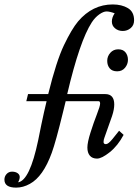

<svg xmlns="http://www.w3.org/2000/svg" viewBox="-124 -710 627 869"><path d="M455.1 -439.2Q455.1 -419.4 441.9 -403.3Q428.7 -387.2 406.2 -387.2Q383.8 -387.2 372.6 -400.6Q361.3 -414.1 361.3 -434.6Q361.3 -455.1 375.2 -470.9Q389.2 -486.8 411.1 -486.8Q433.1 -486.8 444.1 -472.9Q455.1 -459 455.1 -439.2ZM322.3 -252H173.3L161.1 -202.1Q128.4 -67.9 110.4 -18.6Q71.3 89.4 11.2 122.1Q-19.5 139.2 -50.8 139.2Q-104 139.2 -104 103Q-104 88.4 -94.2 77.6Q-84.5 66.9 -69.3 66.9Q-54.2 66.9 -44.4 73.7Q-34.7 80.6 -34.7 91.1Q-34.7 101.6 -42 115.2Q10.7 106.9 48.8 -75.2Q54.7 -104.5 62.7 -144Q70.8 -183.6 75.2 -202.1L86.9 -252H-4.9L2.9 -284.2H94.2Q130.9 -433.1 165.5 -505.6Q200.2 -578.1 229.5 -613.3Q294.9 -689.9 386.2 -689.9Q426.8 -689.9 454.8 -673.3Q482.9 -656.7 482.9 -618.2Q482.9 -595.7 467.5 -582.8Q452.1 -569.8 431.6 -569.8Q411.1 -569.8 396.7 -581.8Q382.3 -593.8 382.3 -612.5Q382.3 -631.3 395 -649.9Q372.1 -658.2 358.2 -658.2Q344.2 -658.2 325.2 -644.8Q306.2 -631.3 291.5 -608.9Q236.8 -524.9 180.2 -284.2H352.1Q393.1 -284.2 393.1 -237.3Q393.1 -214.4 383.3 -185.1L348.6 -86.9Q344.7 -77.1 344.7 -67.4Q344.7 -57.6 355.5 -57.6Q366.2 -57.6 385.3 -81.1L415 -118.2L435.5 -99.6Q409.2 -50.3 372.8 -21.2Q336.4 7.8 315.2 7.8Q293.9 7.8 282.7 -5.4Q271.5 -18.6 271.5 -42.2Q271.5 -65.9 285.9 -111.1Q300.3 -156.2 314.7 -193.1Q329.1 -230 329.1 -241Q329.1 -252 322.3 -252Z"/></svg>

Font: Niconne
Style: Regular
Weight: 400
Designer: Vernon Adams
Foundry: Vernon Adams
Version: Version 1.002